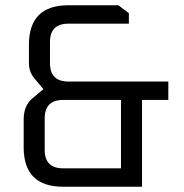

<svg xmlns="http://www.w3.org/2000/svg" viewBox="-20 -710 700 730"><path d="M70 -150V-256Q70 -308 103 -336L145 -371L110 -413Q90 -437 90 -471V-540Q90 -690 240 -690H430L470 -660V-620H240Q170 -620 170 -550V-470Q170 -400 240 -400H620V-330H520V0H220Q70 0 70 -150ZM150 -140Q150 -70 220 -70H440V-330H220Q150 -330 150 -260Z"/></svg>

Font: Oxanium ExtraLight
Style: Regular
Weight: 400
Version: Version 2.000